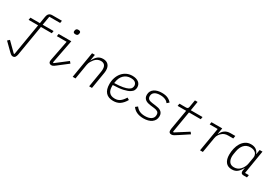

<svg xmlns="http://www.w3.org/2000/svg" viewBox="40 -1914 4705 3293"><g transform="rotate(30 2392.0 -267.5)"><path d="M203 212Q192 212 182 208Q172 204 160.5 195Q149 186 134.5 172Q120 158 99 137L-16 24L22 -11L197 162L210 159L315 -468H127L135 -516H323L346 -657Q352 -695 374.5 -717.5Q397 -740 439 -740H630L622 -692H408L378 -516H594L586 -468H371L270 135Q265 167 250 189.5Q235 212 203 212Z M946 -654Q920 -654 910 -664Q900 -674 900 -686Q900 -691 901 -697.5Q902 -704 903 -709Q906 -726 917.5 -736.5Q929 -747 954 -747Q980 -747 990 -737Q1000 -727 1000 -715Q1000 -710 999 -703.5Q998 -697 997 -692Q994 -675 982.5 -664.5Q971 -654 946 -654ZM853 12Q827 12 813 -2Q799 -16 799 -38Q799 -45 800.5 -53.5Q802 -62 804 -76L880 -468H686L694 -516H945L854 -45L869 -39L1094 -212L1124 -176L976 -62Q950 -42 932.5 -28Q915 -14 901 -5Q887 4 876 8Q865 12 853 12Z M1270 0 1356 -516H1412L1392 -397H1396Q1425 -458 1466.5 -493Q1508 -528 1572 -528Q1638 -528 1674.5 -489.5Q1711 -451 1711 -382Q1711 -368 1709.5 -351.5Q1708 -335 1705 -319L1652 0H1596L1648 -313Q1651 -330 1652 -345Q1653 -360 1653 -371Q1653 -423 1628.5 -450.5Q1604 -478 1555 -478Q1486 -478 1436 -419Q1421 -401 1402 -370.5Q1383 -340 1375 -296L1326 0Z M2075 12Q1979 12 1928 -43.5Q1877 -99 1877 -210Q1877 -278 1897 -336Q1917 -394 1953.5 -437Q1990 -480 2040.5 -504Q2091 -528 2152 -528Q2228 -528 2274.5 -493.5Q2321 -459 2321 -395Q2321 -369 2308.5 -340Q2296 -311 2256 -286Q2216 -261 2139.5 -243Q2063 -225 1936 -222Q1935 -214 1935 -207Q1935 -200 1935 -198Q1935 -165 1941.5 -136Q1948 -107 1964.5 -84.5Q1981 -62 2009 -49Q2037 -36 2080 -36Q2140 -36 2182 -67Q2224 -98 2263 -162L2304 -137Q2261 -62 2207 -25Q2153 12 2075 12ZM2146 -481Q2067 -481 2012 -429.5Q1957 -378 1943 -281L1940 -263Q2044 -266 2107.5 -278Q2171 -290 2206 -308.5Q2241 -327 2252.5 -349Q2264 -371 2264 -393Q2264 -430 2237 -455.5Q2210 -481 2146 -481Z M2675 12Q2523 12 2454 -87L2496 -120Q2527 -77 2571 -56.5Q2615 -36 2679 -36Q2755 -36 2799.5 -66Q2844 -96 2844 -153Q2844 -195 2818 -212Q2792 -229 2749 -234L2673 -243Q2644 -247 2617 -254.5Q2590 -262 2569.5 -276.5Q2549 -291 2537 -313.5Q2525 -336 2525 -370Q2525 -410 2541.5 -440Q2558 -470 2587 -489.5Q2616 -509 2654 -518.5Q2692 -528 2736 -528Q2809 -528 2856 -505.5Q2903 -483 2930 -448L2890 -413Q2882 -425 2869 -437Q2856 -449 2836.5 -458.5Q2817 -468 2791 -474Q2765 -480 2730 -480Q2658 -480 2619 -452.5Q2580 -425 2580 -374Q2580 -353 2587 -338.5Q2594 -324 2607 -315Q2620 -306 2638 -301Q2656 -296 2677 -293L2752 -283Q2779 -280 2805.5 -273Q2832 -266 2852.5 -252.5Q2873 -239 2886 -216Q2899 -193 2899 -158Q2899 -117 2882.5 -85.5Q2866 -54 2836 -32Q2806 -10 2765 1Q2724 12 2675 12Z M3229 12Q3177 12 3177 -40Q3177 -54 3180 -78L3247 -468H3078L3086 -516H3217Q3238 -516 3249 -525Q3260 -534 3264 -556L3288 -698H3341L3311 -516H3544L3536 -468H3303L3232 -47L3246 -39L3493 -196L3521 -160L3352 -49Q3304 -16 3277.5 -2Q3251 12 3229 12Z M3792 0 3871 -468H3713L3721 -516H3934L3914 -398H3919Q3932 -425 3948.5 -446.5Q3965 -468 3986.5 -483.5Q4008 -499 4035.5 -507.5Q4063 -516 4099 -516H4193L4184 -461H4084Q4008 -461 3963 -417Q3946 -403 3926 -374.5Q3906 -346 3899 -304L3848 0Z M4425 12Q4344 12 4303 -40.5Q4262 -93 4262 -187Q4262 -248 4276 -308.5Q4290 -369 4319.5 -418Q4349 -467 4394.5 -497.5Q4440 -528 4502 -528Q4563 -528 4602 -501Q4641 -474 4657 -426H4660L4675 -516H4731L4654 -50H4730L4721 0H4656Q4621 0 4608 -18Q4595 -36 4600 -64L4609 -119H4606Q4576 -60 4534 -24Q4492 12 4425 12ZM4441 -38Q4473 -38 4503 -49.5Q4533 -61 4559 -88Q4582 -112 4600.5 -145.5Q4619 -179 4626 -221L4648 -350Q4652 -376 4645.5 -399.5Q4639 -423 4622.5 -440.5Q4606 -458 4579 -468Q4552 -478 4516 -478Q4477 -478 4446 -464Q4415 -450 4392.5 -425.5Q4370 -401 4355 -367Q4340 -333 4333 -293L4322 -230Q4320 -216 4319 -204.5Q4318 -193 4318 -182Q4318 -119 4347.5 -78.5Q4377 -38 4441 -38Z"/></g></svg>

Font: IBM Plex Mono Light
Style: Italic
Weight: 300
Italic angle: -9°
Monospace: yes
Designer: Mike Abbink, Paul van der Laan, Pieter van Rosmalen
Foundry: Bold Monday
Version: Version 2.3